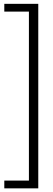

<svg xmlns="http://www.w3.org/2000/svg" viewBox="-20 -760 282 1026"><path d="M3 246.5V205H134.5V-698H3V-739.5H184.5V246.5Z"/></svg>

Font: HK Grotesk Light
Style: Regular
Weight: 300
Designer: Alfredo Marco Pradil
Foundry: Hanken Design Co.
Version: Version 3.001